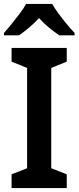

<svg xmlns="http://www.w3.org/2000/svg" viewBox="-27 -958 400 978"><path d="M313 0H32V-70L111 -101V-612L32 -644V-714H313V-644L234 -612V-101L313 -70ZM239 -938Q251 -916 271 -889Q291 -862 312.5 -836Q334 -810 353 -790V-778H275Q251 -794 223.5 -816.5Q196 -839 172 -866Q147 -839 120 -816.5Q93 -794 70 -778H-7V-790Q11 -810 32.5 -836.5Q54 -863 74 -889.5Q94 -916 106 -938Z"/></svg>

Font: Noto Sans Tamil SemiCondensed SemiBold
Style: Regular
Weight: 600
Width: 4
Designer: Jelle Bosma - Monotype Design Team
Foundry: Monotype Imaging Inc.
Version: Version 2.004; ttfautohint (v1.8.4.7-5d5b)